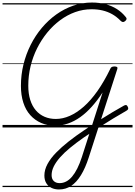

<svg xmlns="http://www.w3.org/2000/svg" viewBox="-20 -1005 1065 1514"><path d="M445 489Q411 489 385 476Q359 463 344.5 438.5Q330 414 330 379Q330 334 354.5 288.5Q379 243 422.5 198.5Q466 154 522 110Q578 66 641 24Q704 -19 761 -55Q818 -91 867.5 -120.5Q917 -150 957 -172Q967 -178 974.5 -176.5Q982 -175 987 -164Q993 -153 990.5 -145.5Q988 -138 977 -132Q928 -104 872.5 -70.5Q817 -37 759 0.5Q701 38 641 79Q581 121 533.5 160Q486 199 453.5 236Q421 273 404 307.5Q387 342 387 376Q387 406 404 422.5Q421 439 450 439Q505 439 548.5 387.5Q592 336 625 235L789 -276Q748 -213 704 -164Q660 -115 613 -81.5Q566 -48 516 -31Q466 -14 413 -14Q354 -14 304.5 -35.5Q255 -57 219 -97Q183 -137 164 -195.5Q145 -254 145 -328Q145 -415 165 -496.5Q185 -578 222 -651.5Q259 -725 310.5 -786Q362 -847 424.5 -891.5Q487 -936 558 -960.5Q629 -985 705 -985Q762 -985 812 -972Q862 -959 902.5 -933Q943 -907 972 -870Q979 -863 978 -855Q977 -847 966 -838Q956 -830 947.5 -831.5Q939 -833 929 -843Q899 -874 864 -893.5Q829 -913 789 -922.5Q749 -932 702 -932Q635 -932 572.5 -909.5Q510 -887 454 -845.5Q398 -804 352 -747.5Q306 -691 272.5 -624Q239 -557 221 -482.5Q203 -408 203 -329Q203 -266 218.5 -217Q234 -168 263 -134.5Q292 -101 332 -84Q372 -67 420 -67Q475 -67 530.5 -91.5Q586 -116 641 -164.5Q696 -213 748.5 -287.5Q801 -362 849 -461Q853 -472 861 -476.5Q869 -481 883 -481Q912 -481 905 -461L680 236Q653 320 618.5 376Q584 432 541.5 460.5Q499 489 445 489ZM0 460H1025V470H0ZM0 -20H1025V0H0ZM0 -505H1025V-500H0ZM0 -980H1025V-970H0Z"/></svg>

Font: Playwrite NO Guides
Style: Regular
Weight: 400
Designer: Veronika Burian, José Scaglione
Foundry: TypeTogether
Version: Version 1.003